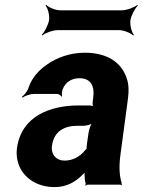

<svg xmlns="http://www.w3.org/2000/svg" viewBox="-20 -753 582 783"><path d="M472 -128 502 -352C506 -383 505 -410 497 -433C475 -501 414 -538 326 -538C267 -538 212 -519 169 -488C139 -467 110 -436 97 -397C93 -382 79 -365 69 -358L72 -355C81 -362 104 -370 119 -370H212C220 -370 228 -364 230 -359L233 -361C231 -366 233 -383 236 -390C248 -419 273 -434 304 -434C349 -434 367 -404 360 -353L358 -338C357 -331 358 -318 361 -314L363 -317C360 -321 349 -323 343 -323H302C183 -323 67 -279 49 -148C46 -125 49 -104 55 -85C74 -30 128 10 203 10C251 10 288 -11 316 -40C321 -44 327 -50 329 -54L326 -55C324 -51 325 -43 325 -37C325 -26 326 -16 329 -7C330 -5 329 1 328 3L329 5C330 3 335 0 338 0H470C472 0 475 2 476 3L478 1C477 0 475 -2 475 -4C475 -5 477 -7 477 -7L475 -10C466 -43 465 -80 472 -128ZM192 -159C200 -218 243 -240 295 -240H320C332 -240 355 -246 363 -253L359 -256C351 -249 343 -225 341 -211L334 -162C334 -159 332 -145 334 -143L336 -146C334 -148 327 -141 325 -138C307 -115 277 -98 243 -98C210 -98 187 -122 192 -159ZM512 -671C515 -690 531 -720 542 -730L540 -733C529 -723 496 -711 477 -711H226C206 -711 178 -723 169 -733L166 -730C175 -720 183 -690 180 -671C177 -651 161 -621 150 -611L152 -608C163 -618 195 -630 215 -630H466C485 -630 514 -618 523 -608L526 -611C517 -621 509 -651 512 -671Z"/></svg>

Font: Asimov
Style: EdgeNarIt
Weight: 500
Designer: Google
Version: Version 2.000980: 2014